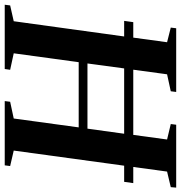

<svg xmlns="http://www.w3.org/2000/svg" viewBox="-6 -788 783 832"><g transform="rotate(90 386.0 -371.5)"><path d="M-10 0 -7 -23.5 61.5 -39 127.5 -517.5H60L65.5 -557H132.5L152.5 -703.5L89 -719.5L92 -743H368L365 -719.5L291.5 -703.5L271.5 -557H554L574 -703.5L507 -719.5L510 -743H782.5L780.5 -719.5L713 -703.5L693 -557H763L757.5 -517.5H687.5L622 -39L689 -23.5L686 0H407.5L410.5 -23.5L483 -39L521.5 -320.5H239L200.5 -39L272 -23.5L268.5 0ZM244.5 -358.5H527L549 -517.5H266Z"/></g></svg>

Font: Merriweather 120pt SemiBold
Style: Italic
Weight: 600
Italic angle: -7.8°
Version: Version 2.101